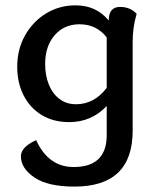

<svg xmlns="http://www.w3.org/2000/svg" viewBox="-20 -444 584 708"><path d="M260.3 -59.6Q327.6 -59.6 373.5 -120.1V-306.2Q335.4 -354.5 273.4 -354.5Q216.3 -354.5 181.4 -314Q146.5 -273.4 146.5 -208.5Q146.5 -166 159.9 -132.6Q173.3 -99.1 199 -79.3Q224.6 -59.6 260.3 -59.6ZM254.4 244.1Q156.7 244.1 106.9 210.4Q57.1 176.8 57.1 132.3Q57.1 98.1 113.3 72.8Q158.7 171.9 251.5 171.9Q373.5 171.9 373.5 54.2V-53.2Q317.4 6.3 235.4 6.3Q176.8 6.3 133.8 -19.8Q90.8 -45.9 67.1 -92.3Q43.5 -138.7 43.5 -197.8Q43.5 -262.2 72.5 -313.7Q101.6 -365.2 150.4 -394.8Q199.2 -424.3 258.3 -424.3Q335.4 -424.3 380.9 -368.2Q380.9 -418.5 422.9 -418.5Q460 -418.5 483.9 -393.1Q469.2 -343.8 469.2 -289.6V38.1Q469.2 244.1 254.4 244.1Z"/></svg>

Font: Bainsley
Style: Regular
Weight: 400
Designer: Paul James MIller
Foundry: High-Logic / Made with FontCreator
Version: Version 1.411;March 28, 2021;FontCreator 13.0.0.2683 64-bit